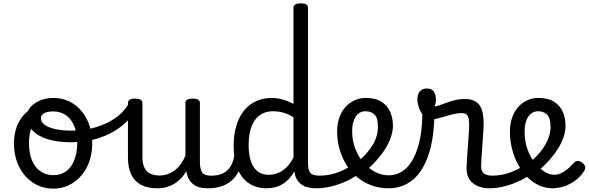

<svg xmlns="http://www.w3.org/2000/svg" viewBox="-20 -1100 3492 1139"><path d="M296 19Q229 19 176 -16Q123 -51 93 -111.5Q63 -172 63 -250Q63 -303 79 -347.5Q95 -392 127 -424.5Q159 -457 208 -475.5Q257 -494 323 -494Q336 -494 339.5 -483Q343 -472 338.5 -461Q334 -450 321 -450Q290 -450 263.5 -441Q237 -432 216.5 -415Q196 -398 181.5 -374Q167 -350 159.5 -318.5Q152 -287 152 -250Q152 -192 169.5 -149.5Q187 -107 219.5 -84Q252 -61 296 -61Q329 -61 355.5 -74Q382 -87 400 -112Q418 -137 428 -172Q438 -207 438 -250Q438 -308 421 -350.5Q404 -393 372 -416Q340 -439 296 -439Q277 -439 268 -451Q259 -463 259 -479Q259 -495 268 -507Q277 -519 296 -519Q363 -519 415 -484.5Q467 -450 497 -389Q527 -328 527 -250Q527 -203 516 -162Q505 -121 484 -88Q463 -55 434.5 -31Q406 -7 371 6Q336 19 296 19Z M402 -256Q320 -256 261.5 -274.5Q203 -293 171.5 -327.5Q140 -362 140 -410Q140 -442 162.5 -466.5Q185 -491 220.5 -505Q256 -519 294 -519Q313 -519 322.5 -507Q332 -495 332 -479Q332 -463 322.5 -451Q313 -439 294 -439Q271 -439 255 -434Q239 -429 231 -420Q223 -411 223 -398Q223 -376 245.5 -359.5Q268 -343 308.5 -334Q349 -325 404 -325Q486 -325 556.5 -347.5Q627 -370 678 -410Q729 -450 752 -504Q755 -509 768 -506.5Q781 -504 792 -495.5Q803 -487 797 -474Q769 -409 710.5 -359.5Q652 -310 572.5 -283Q493 -256 402 -256Z M914 17Q856 17 817 -3.5Q778 -24 758.5 -64.5Q739 -105 739 -166V-489Q739 -502 749.5 -508.5Q760 -515 781 -515Q803 -515 814 -508.5Q825 -502 825 -489V-166Q825 -131 836 -107Q847 -83 869.5 -71Q892 -59 925 -59Q953 -59 977 -68Q1001 -77 1020.5 -92.5Q1040 -108 1055 -130Q1070 -152 1080 -177V-489Q1080 -502 1090.5 -508.5Q1101 -515 1123 -515Q1144 -515 1155 -508.5Q1166 -502 1166 -489V-140Q1166 -95 1179.5 -76.5Q1193 -58 1230 -58Q1244 -58 1251 -46.5Q1258 -35 1256.5 -20.5Q1255 -6 1244 5.5Q1233 17 1211 17Q1185 17 1164.5 11.5Q1144 6 1128.5 -5.5Q1113 -17 1102.5 -34Q1092 -51 1087 -74L1085 -84Q1071 -60 1053.5 -41.5Q1036 -23 1014.5 -10Q993 3 968 10Q943 17 914 17Z M1216 17Q1202 17 1195.5 5.5Q1189 -6 1190.5 -20.5Q1192 -35 1203 -46.5Q1214 -58 1235 -58Q1265 -58 1288.5 -66Q1312 -74 1329 -90Q1346 -106 1356.5 -130Q1367 -154 1371 -186Q1373 -201 1386 -205.5Q1399 -210 1411.5 -205.5Q1424 -201 1422 -186Q1418 -133 1401 -94.5Q1384 -56 1357 -31.5Q1330 -7 1294.5 5Q1259 17 1216 17Z M1561 17Q1504 17 1460 -10.5Q1416 -38 1391 -94Q1366 -150 1366 -235Q1366 -287 1376 -331Q1386 -375 1405 -410Q1424 -445 1451.5 -469Q1479 -493 1515 -506Q1551 -519 1594 -519Q1624 -519 1657.5 -509.5Q1691 -500 1721 -484V-1054Q1721 -1067 1732 -1073.5Q1743 -1080 1765 -1080Q1787 -1080 1797 -1073.5Q1807 -1067 1807 -1054V-135Q1807 -90 1821.5 -74Q1836 -58 1876 -58Q1888 -58 1894 -46.5Q1900 -35 1898.5 -20.5Q1897 -6 1887 5.5Q1877 17 1857 17Q1829 17 1806.5 11.5Q1784 6 1768 -6Q1752 -18 1741.5 -35.5Q1731 -53 1727 -77L1726 -83Q1703 -43 1675 -21Q1647 1 1618 9Q1589 17 1561 17ZM1574 -63Q1603 -63 1629 -73.5Q1655 -84 1678.5 -106.5Q1702 -129 1721 -166V-404Q1690 -424 1660.5 -432Q1631 -440 1599 -440Q1573 -440 1550.5 -432Q1528 -424 1510.5 -408Q1493 -392 1480.5 -368Q1468 -344 1461.5 -312Q1455 -280 1455 -239Q1455 -184 1468 -144.5Q1481 -105 1507.5 -84Q1534 -63 1574 -63Z M1857 17Q1838 17 1831.5 5.5Q1825 -6 1829 -20.5Q1833 -35 1845 -46.5Q1857 -58 1876 -58Q1932 -58 1983.5 -77Q2035 -96 2072 -124Q2086 -133 2096 -128Q2106 -123 2111 -110.5Q2116 -98 2114.5 -84.5Q2113 -71 2102 -64Q2070 -41 2028.5 -22.5Q1987 -4 1943 6.5Q1899 17 1857 17Z M2076 -121Q2098 -136 2117.5 -153.5Q2137 -171 2153 -189Q2175 -214 2190.5 -239.5Q2206 -265 2214 -292.5Q2222 -320 2222 -349Q2222 -401 2202 -420.5Q2182 -440 2148 -440Q2134 -440 2127.5 -452Q2121 -464 2121.5 -479.5Q2122 -495 2129.5 -507Q2137 -519 2151 -519Q2208 -519 2243.5 -496Q2279 -473 2295 -435.5Q2311 -398 2311 -355Q2311 -321 2298.5 -285Q2286 -249 2264 -214.5Q2242 -180 2213 -148Q2192 -124 2168 -103Q2144 -82 2118 -64Z M2285 17Q2231 17 2184.5 0Q2138 -17 2100 -48Q2062 -79 2035.5 -121.5Q2009 -164 1994.5 -214.5Q1980 -265 1980 -321Q1980 -355 1988 -385.5Q1996 -416 2011 -440.5Q2026 -465 2047.5 -482.5Q2069 -500 2095 -509.5Q2121 -519 2151 -519Q2165 -519 2171.5 -507Q2178 -495 2177.5 -479.5Q2177 -464 2169 -452Q2161 -440 2147 -440Q2130 -440 2116 -432.5Q2102 -425 2091.5 -410Q2081 -395 2075 -373.5Q2069 -352 2069 -323Q2069 -266 2087.5 -218Q2106 -170 2137 -134.5Q2168 -99 2206.5 -79.5Q2245 -60 2285 -60Q2347 -60 2392 -104.5Q2437 -149 2461.5 -234.5Q2486 -320 2486 -443Q2486 -457 2496.5 -463.5Q2507 -470 2521.5 -469.5Q2536 -469 2546.5 -461.5Q2557 -454 2557 -440Q2557 -288 2523.5 -186Q2490 -84 2429 -33.5Q2368 17 2285 17Z M2879 17Q2856 17 2833 10.5Q2810 4 2790.5 -9.5Q2771 -23 2759.5 -45.5Q2748 -68 2748 -100Q2748 -125 2750.5 -159Q2753 -193 2755.5 -230.5Q2758 -268 2760.5 -302Q2763 -336 2763 -361Q2763 -400 2753.5 -414.5Q2744 -429 2718 -429Q2690 -429 2654 -419Q2618 -409 2584 -399.5Q2550 -390 2529 -390Q2511 -390 2494.5 -409.5Q2478 -429 2467 -457.5Q2456 -486 2456 -513Q2456 -531 2462.5 -545Q2469 -559 2481.5 -567Q2494 -575 2512 -575Q2543 -575 2554.5 -555Q2566 -535 2566 -510Q2566 -499 2564 -488Q2562 -477 2559 -469Q2569 -469 2587.5 -475.5Q2606 -482 2630 -491Q2654 -500 2681.5 -506.5Q2709 -513 2736 -513Q2776 -513 2801 -498Q2826 -483 2837.5 -451.5Q2849 -420 2849 -369Q2849 -346 2846.5 -310.5Q2844 -275 2841.5 -237Q2839 -199 2836.5 -166Q2834 -133 2834 -115Q2834 -84 2851 -71Q2868 -58 2898 -58Q2912 -58 2919 -46.5Q2926 -35 2924.5 -20.5Q2923 -6 2912 5.5Q2901 17 2879 17Z M2881 17Q2862 17 2855.5 5.5Q2849 -6 2853 -20.5Q2857 -35 2869 -46.5Q2881 -58 2900 -58Q2956 -58 3007.5 -77Q3059 -96 3096 -124Q3110 -133 3120 -128Q3130 -123 3135 -110.5Q3140 -98 3138.5 -84.5Q3137 -71 3126 -64Q3094 -41 3052.5 -22.5Q3011 -4 2967 6.5Q2923 17 2881 17Z M3097 -120Q3120 -135 3140.5 -152.5Q3161 -170 3177 -189Q3199 -214 3214.5 -240.5Q3230 -267 3238 -294Q3246 -321 3246 -346Q3246 -399 3226 -419.5Q3206 -440 3172 -440Q3155 -440 3140.5 -432.5Q3126 -425 3115 -409.5Q3104 -394 3098 -372Q3092 -350 3092 -321Q3092 -264 3108.5 -216.5Q3125 -169 3152 -135Q3179 -101 3209.5 -82Q3240 -63 3267 -63Q3286 -63 3304 -70.5Q3322 -78 3341.5 -93Q3361 -108 3381 -130Q3395 -146 3408 -145.5Q3421 -145 3435 -134Q3449 -123 3451.5 -111Q3454 -99 3445 -85Q3420 -47 3386.5 -24.5Q3353 -2 3319 7.5Q3285 17 3256 17Q3216 17 3178.5 0Q3141 -17 3109.5 -48Q3078 -79 3054.5 -121.5Q3031 -164 3018 -214.5Q3005 -265 3005 -321Q3005 -355 3013 -385.5Q3021 -416 3036 -440.5Q3051 -465 3072 -482.5Q3093 -500 3119 -509.5Q3145 -519 3175 -519Q3232 -519 3267.5 -496Q3303 -473 3319 -435.5Q3335 -398 3335 -355Q3335 -321 3322.5 -285Q3310 -249 3288 -214.5Q3266 -180 3237 -148Q3215 -123 3190 -101Q3165 -79 3136 -60Z"/></svg>

Font: Playwrite AR
Style: Regular
Weight: 400
Designer: Veronika Burian, José Scaglione
Foundry: TypeTogether
Version: Version 1.002